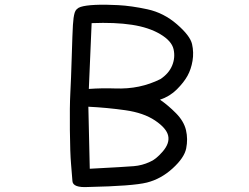

<svg xmlns="http://www.w3.org/2000/svg" viewBox="-20 -786 1040 801"><path d="M348.6 -5.9Q284.2 -2 282.2 -30.3Q280.3 -58.6 276.4 -102.1Q272.5 -145.5 271.5 -244.1Q270.5 -342.8 273.4 -397.5Q276.4 -452.1 279.3 -550.3Q282.2 -648.4 284.2 -681.6Q286.1 -714.8 291.5 -732.9Q296.9 -751 316.9 -757.3Q336.9 -763.7 377 -765.6Q417 -767.6 472.7 -764.6Q528.3 -761.7 595.7 -747.1Q663.1 -732.4 718.3 -684.6Q773.4 -636.7 781.2 -602.1Q789.1 -567.4 783.2 -532.2Q777.3 -497.1 762.2 -469.7Q747.1 -442.4 717.8 -413.1Q688.5 -383.8 647.5 -370.1Q681.6 -346.7 714.4 -313.5Q747.1 -280.3 755.9 -243.2Q764.6 -206.1 756.8 -167Q749 -127.9 700.2 -83.5Q651.4 -39.1 592.8 -24.4Q534.2 -9.8 348.6 -5.9ZM604.5 -110.4Q629.9 -120.1 659.2 -154.3Q688.5 -188.5 681.6 -219.7Q674.8 -251 627 -283.2Q579.1 -315.4 502.9 -326.2Q426.8 -336.9 348.6 -340.8L354.5 -82Q502.9 -89.8 538.1 -92.8Q573.2 -95.7 604.5 -110.4ZM649.4 -456.1Q684.6 -479.5 698.2 -512.7Q711.9 -545.9 704.1 -580.6Q696.3 -615.2 648.4 -643.6Q600.6 -671.9 530.3 -682.6Q460 -693.4 362.3 -689.5L350.6 -415Q406.2 -418.9 459.5 -417Q512.7 -415 559.6 -424.8Q606.4 -434.6 649.4 -456.1Z"/></svg>

Font: NaikaiFont
Style: Regular
Weight: 400
Version: Version 1.67